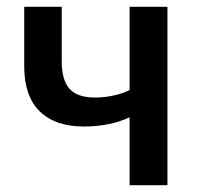

<svg xmlns="http://www.w3.org/2000/svg" viewBox="-20 -543 578 563"><path d="M360 0V-199Q302 -172 226 -172Q142 -172 96.5 -216.5Q51 -261 51 -349V-523H161V-363Q161 -308 184 -282.5Q207 -257 258 -257Q286 -257 313.5 -263Q341 -269 360 -279V-523H471V0Z"/></svg>

Font: Raleway SemiBold
Style: Regular
Weight: 600
Designer: Matt McInerney, Pablo Impallari, Rodrigo Fuenzalida
Foundry: Matt McInerney, Pablo Impallari, Rodrigo Fuenzalida
Version: Version 4.026